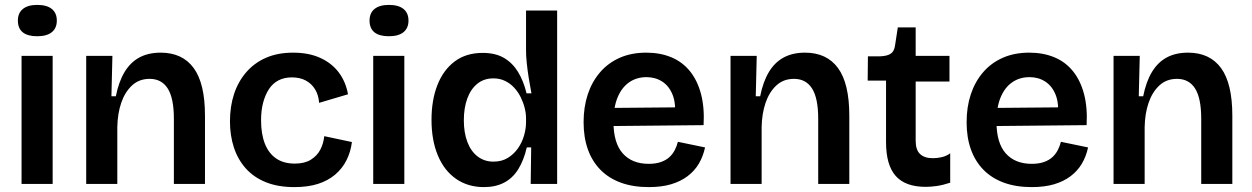

<svg xmlns="http://www.w3.org/2000/svg" viewBox="-20 -751 5113 784"><path d="M68 0V-523H195V0ZM132 -603Q93 -603 73 -619Q53 -635 53 -667Q53 -698 73.5 -714.5Q94 -731 132 -731Q171 -731 191.5 -714.5Q212 -698 212 -667Q212 -636 191.5 -619.5Q171 -603 132 -603Z M332 0V-316V-523H439L435 -358H453Q465 -418 489 -457.5Q513 -497 549.5 -516.5Q586 -536 636 -536Q725 -536 771 -473Q817 -410 817 -279V0H690V-266Q690 -350 665 -389.5Q640 -429 591 -429Q548 -429 519 -402Q490 -375 475 -331Q460 -287 459 -232V0Z M1182 13Q1115 13 1065.5 -7Q1016 -27 983.5 -63.5Q951 -100 935 -149Q919 -198 919 -255Q919 -316 935.5 -366.5Q952 -417 985 -455.5Q1018 -494 1066 -515Q1114 -536 1177 -536Q1241 -536 1288 -514.5Q1335 -493 1363.5 -455Q1392 -417 1401 -366L1283 -331Q1281 -362 1267 -385.5Q1253 -409 1229 -422Q1205 -435 1172 -435Q1141 -435 1117.5 -423Q1094 -411 1078.5 -387.5Q1063 -364 1054.5 -332Q1046 -300 1046 -260Q1046 -204 1061.5 -164.5Q1077 -125 1107.5 -104Q1138 -83 1184 -83Q1224 -83 1249.5 -99Q1275 -115 1288 -140Q1301 -165 1304 -195L1417 -171Q1412 -131 1395 -97Q1378 -63 1348.5 -38Q1319 -13 1278 0Q1237 13 1182 13Z M1504 0V-523H1631V0ZM1568 -603Q1529 -603 1509 -619Q1489 -635 1489 -667Q1489 -698 1509.5 -714.5Q1530 -731 1568 -731Q1607 -731 1627.5 -714.5Q1648 -698 1648 -667Q1648 -636 1627.5 -619.5Q1607 -603 1568 -603Z M1956 13Q1891 13 1842.5 -20.5Q1794 -54 1768 -116Q1742 -178 1742 -262Q1742 -342 1766 -403.5Q1790 -465 1836.5 -500Q1883 -535 1951 -535Q2003 -535 2038 -514.5Q2073 -494 2095.5 -457Q2118 -420 2130 -370H2150Q2144 -401 2139 -432.5Q2134 -464 2131 -493Q2128 -522 2128 -544V-708H2255V-253V0H2147L2149 -149H2131Q2119 -97 2096.5 -60.5Q2074 -24 2039 -5.5Q2004 13 1956 13ZM1995 -91Q2029 -91 2054 -106.5Q2079 -122 2095.5 -146Q2112 -170 2120 -198Q2128 -226 2128 -252V-268Q2128 -288 2122.5 -310Q2117 -332 2106.5 -353.5Q2096 -375 2080 -392.5Q2064 -410 2042.5 -420.5Q2021 -431 1995 -431Q1956 -431 1929 -409Q1902 -387 1888 -348.5Q1874 -310 1874 -260Q1874 -209 1888.5 -171Q1903 -133 1930.5 -112Q1958 -91 1995 -91Z M2629 13Q2565 13 2515.5 -5Q2466 -23 2432 -57.5Q2398 -92 2380.5 -141Q2363 -190 2363 -252Q2363 -314 2380 -365.5Q2397 -417 2430 -455.5Q2463 -494 2510.5 -515Q2558 -536 2619 -536Q2676 -536 2721.5 -517Q2767 -498 2797.5 -460Q2828 -422 2842.5 -367Q2857 -312 2853 -240L2445 -236V-310L2778 -313L2735 -272Q2741 -328 2726.5 -364Q2712 -400 2684 -418Q2656 -436 2620 -436Q2579 -436 2548.5 -414.5Q2518 -393 2501.5 -352.5Q2485 -312 2485 -254Q2485 -167 2523 -124.5Q2561 -82 2629 -82Q2658 -82 2679 -89.5Q2700 -97 2713.5 -109.5Q2727 -122 2735.5 -138.5Q2744 -155 2748 -172L2859 -149Q2851 -112 2833.5 -82.5Q2816 -53 2787.5 -31.5Q2759 -10 2720 1.5Q2681 13 2629 13Z M2963 0V-316V-523H3070L3066 -358H3084Q3096 -418 3120 -457.5Q3144 -497 3180.5 -516.5Q3217 -536 3267 -536Q3356 -536 3402 -473Q3448 -410 3448 -279V0H3321V-266Q3321 -350 3296 -389.5Q3271 -429 3222 -429Q3179 -429 3150 -402Q3121 -375 3106 -331Q3091 -287 3090 -232V0Z M3760 12Q3677 12 3637.5 -32.5Q3598 -77 3598 -171V-422H3523L3524 -521H3573Q3603 -522 3617.5 -532Q3632 -542 3635 -567L3646 -639H3719V-523H3857V-418H3719V-176Q3719 -139 3737 -122Q3755 -105 3789 -105Q3808 -105 3826.5 -109.5Q3845 -114 3860 -125V-5Q3830 5 3805 8.5Q3780 12 3760 12Z M4193 13Q4129 13 4079.5 -5Q4030 -23 3996 -57.5Q3962 -92 3944.5 -141Q3927 -190 3927 -252Q3927 -314 3944 -365.5Q3961 -417 3994 -455.5Q4027 -494 4074.5 -515Q4122 -536 4183 -536Q4240 -536 4285.5 -517Q4331 -498 4361.5 -460Q4392 -422 4406.5 -367Q4421 -312 4417 -240L4009 -236V-310L4342 -313L4299 -272Q4305 -328 4290.5 -364Q4276 -400 4248 -418Q4220 -436 4184 -436Q4143 -436 4112.5 -414.5Q4082 -393 4065.5 -352.5Q4049 -312 4049 -254Q4049 -167 4087 -124.5Q4125 -82 4193 -82Q4222 -82 4243 -89.5Q4264 -97 4277.5 -109.5Q4291 -122 4299.5 -138.5Q4308 -155 4312 -172L4423 -149Q4415 -112 4397.5 -82.5Q4380 -53 4351.5 -31.5Q4323 -10 4284 1.5Q4245 13 4193 13Z M4527 0V-316V-523H4634L4630 -358H4648Q4660 -418 4684 -457.5Q4708 -497 4744.5 -516.5Q4781 -536 4831 -536Q4920 -536 4966 -473Q5012 -410 5012 -279V0H4885V-266Q4885 -350 4860 -389.5Q4835 -429 4786 -429Q4743 -429 4714 -402Q4685 -375 4670 -331Q4655 -287 4654 -232V0Z"/></svg>

Font: Bricolage Grotesque 20pt SemiBold
Style: Regular
Weight: 600
Version: Version 1.001;gftools[0.9.33.dev8+g029e19f]